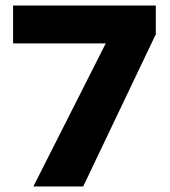

<svg xmlns="http://www.w3.org/2000/svg" viewBox="-20 -670 612 690"><path d="M100 0H279L540 -547V-650H27V-514H360Z"/></svg>

Font: Noto Sans Telugu ExtraBold
Style: Regular
Weight: 800
Designer: Jelle Bosma - Monotype Design Team
Foundry: Monotype Imaging Inc.
Version: Version 2.005